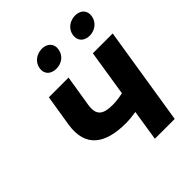

<svg xmlns="http://www.w3.org/2000/svg" viewBox="-202 -850 972 972"><g transform="rotate(-45 284.0 -363.5)"><path d="M84 -361C61 -216 148 -159 294 -159C319 -159 344 -162 368 -166L342 0H484L568 -528H426L387 -281C363 -276 340 -272 312 -272C244 -272 214 -293 225 -361L252 -528H111ZM182 -665C176 -626 202 -603 241 -603C279 -603 311 -627 317 -665C323 -702 298 -727 260 -727C222 -727 188 -703 182 -665ZM420 -665C414 -627 439 -602 478 -602C516 -602 549 -627 555 -665C561 -702 536 -727 498 -727C460 -727 426 -703 420 -665Z"/></g></svg>

Font: Asimov Pro
Style: BdObl
Weight: 700
Designer: Google
Version: Version 2.000980; 2014